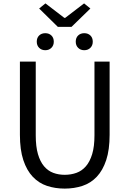

<svg xmlns="http://www.w3.org/2000/svg" viewBox="-20 -1095 761 1128"><path d="M190 -733V-300Q190 -234 203 -189.5Q216 -145 239 -118Q262 -91 293 -79.5Q324 -68 360 -68Q397 -68 429 -79.5Q461 -91 484.5 -118Q508 -145 521.5 -189.5Q535 -234 535 -300V-733H624V-303Q624 -215 604 -154.5Q584 -94 548.5 -56.5Q513 -19 464.5 -3Q416 13 360 13Q304 13 256 -3Q208 -19 172.5 -56.5Q137 -94 117 -154.5Q97 -215 97 -303V-733ZM247 -1075 358 -990H363L474 -1075L511 -1045L400 -937H320L210 -1045ZM425 -850Q425 -873 439 -886.5Q453 -900 475 -900Q497 -900 511 -886.5Q525 -873 525 -850Q525 -828 511 -814Q497 -800 475 -800Q453 -800 439 -814Q425 -828 425 -850ZM246 -800Q224 -800 210 -814Q196 -828 196 -850Q196 -873 210 -886.5Q224 -900 246 -900Q268 -900 282 -886.5Q296 -873 296 -850Q296 -828 282 -814Q268 -800 246 -800Z"/></svg>

Font: Kinto Sans
Style: Regular
Weight: 400
Designer: Authors: Ryoko NISHIZUKA  (kana & ideographs); Paul D. Hunt (Latin, Greek & Cyrillic); Wenlong ZHANG  (bopomofo); Sandol
Foundry: Adobe Systems Incorporated, ookami Inc.
Version: Version 0.001